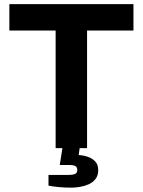

<svg xmlns="http://www.w3.org/2000/svg" viewBox="-20 -706 681 915"><path d="M245.1 0V-560.5H24.6V-686.4H616V-560.5H394.9V0ZM319 188.3Q292.1 188.3 262.6 185.8Q233.1 183.2 211.1 178.6V127.8H305.9Q325.5 127.8 336.9 123.3Q348.3 118.7 348.3 104.3Q348.3 91.6 339.9 85.9Q331.5 80.3 307.9 80.3H264.8L280.1 -17.1H362L354.9 32.9Q379.2 34.1 400.6 42.1Q422.1 50 435.1 65Q448.1 80 448.1 104.7Q448.1 130.3 435.2 146.9Q422.3 163.4 402.5 172.3Q382.7 181.1 360.6 184.7Q338.4 188.3 319 188.3Z"/></svg>

Font: Archivo SemiBold
Style: Regular
Weight: 600
Designer: Hector Gatti
Foundry: Omnibus-Type
Version: Version 2.001